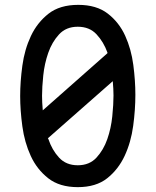

<svg xmlns="http://www.w3.org/2000/svg" viewBox="-20 -760 640 790"><path d="M300 10Q225 10 178.5 -26.5Q132 -63 106.5 -118.5Q81 -174 72 -240Q63 -306 63 -365Q63 -424 72 -490Q81 -556 107 -611.5Q133 -667 179.5 -703.5Q226 -740 302 -740Q377 -740 423.5 -704Q470 -668 495 -613Q520 -558 528.5 -493Q537 -428 537 -370Q537 -309 528 -242Q519 -175 493 -119Q467 -63 421 -26.5Q375 10 300 10ZM300 -80Q348 -80 377 -111.5Q406 -143 421.5 -187.5Q437 -232 442 -281.5Q447 -331 447 -367Q447 -393 444 -426L177 -191Q178 -189 179 -188Q194 -143 223 -111.5Q252 -80 300 -80ZM422 -541V-544Q406 -588 377 -619Q348 -650 300 -650Q252 -650 223 -618.5Q194 -587 178.5 -542.5Q163 -498 158 -449.5Q153 -401 153 -366Q153 -339 156 -306Z"/></svg>

Font: Maple Mono NF
Style: Regular
Weight: 400
Monospace: yes
Designer: subframe7536
Version: Version 7.000